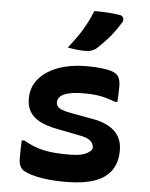

<svg xmlns="http://www.w3.org/2000/svg" viewBox="-56 -859 713 915"><g transform="rotate(5 300.0 -401.5)"><path d="M297 -121Q346 -121 371.5 -131Q397 -141 407 -158Q408 -171 403 -182Q398 -193 383.5 -202Q369 -211 341 -216L234 -237Q181 -247 148 -264Q115 -281 99 -307.5Q83 -334 83 -370Q83 -413 103 -446Q123 -479 159 -502Q195 -525 242 -536.5Q289 -548 344 -548Q387 -548 417 -544.5Q447 -541 465.5 -534.5Q484 -528 491 -520Q497 -515 500.5 -507Q504 -499 506 -488.5Q508 -478 508 -464Q508 -445 507 -427Q506 -409 505 -391H493Q469 -400 447.5 -406Q426 -412 401.5 -415Q377 -418 344 -418Q300 -418 272 -411.5Q244 -405 231 -393Q218 -381 218 -365Q218 -354 224 -345.5Q230 -337 246 -330.5Q262 -324 290 -319L385 -302Q439 -293 472.5 -274Q506 -255 521.5 -227Q537 -199 537 -162Q537 -104 510 -65.5Q483 -27 428.5 -8.5Q374 10 291 10Q248 10 212.5 6.5Q177 3 150 -3.5Q123 -10 105.5 -17.5Q88 -25 82 -31Q74 -40 69.5 -52Q65 -64 65 -85Q65 -108 65.5 -128.5Q66 -149 67 -169H80Q105 -155 127 -146Q149 -137 173.5 -131.5Q198 -126 228 -123.5Q258 -121 297 -121ZM358 -813Q395 -813 425 -811Q455 -809 484 -804Q494 -801 497.5 -792Q501 -783 497 -774Q481 -747 463.5 -723.5Q446 -700 426 -678.5Q406 -657 382 -635Q372 -628 360.5 -624Q349 -620 334 -620Q310 -620 288.5 -622.5Q267 -625 247 -629Q271 -659 291 -687.5Q311 -716 327.5 -747Q344 -778 358 -813Z"/></g></svg>

Font: Rec Mono Semicasual
Style: Bold
Weight: 700
Version: Version 1.085; ttfautohint (v1.8.4.7-5d5b)